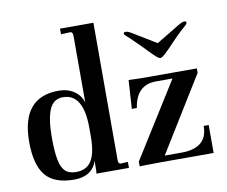

<svg xmlns="http://www.w3.org/2000/svg" viewBox="-80 -830 1109 940"><g transform="rotate(-10 474.5 -360.0)"><path d="M216 10Q117 10 73.5 -43Q30 -96 30 -210Q30 -432 215 -432Q260 -432 292 -410Q324 -388 334 -352V-684Q334 -704 321 -704L275 -702V-730H441V-47Q441 -28 454 -28L489 -30V0H327Q329 -10 329 -16V-38Q329 -52 330 -57Q331 -61 331 -65Q305 10 216 10ZM231 -25Q284 -25 308 -63.5Q332 -102 332 -185V-227Q332 -397 230 -397Q183 -397 163 -350.5Q143 -304 143 -210Q143 -143 151 -101Q159 -61 177.5 -43Q196 -25 231 -25ZM542 2V-22L775 -394H693Q595 -394 578 -282H553L562 -424Q574 -424 592 -423Q609 -422 658 -422H901V-400L672 -29H756Q885 -29 885 -139H910V0H646L562 1Q556 2 542 2ZM734 -503Q725 -503 703 -525L679 -549L656 -573Q626 -603 605 -623Q591 -635 586 -640Q578 -648 578 -651Q578 -659 589 -659Q600 -659 619 -647L734 -577L850 -647Q870 -659 880 -659Q890 -659 890 -651Q890 -647 883 -640Q878 -635 864 -623Q834 -596 813 -573L790 -549L766 -525Q744 -503 734 -503Z"/></g></svg>

Font: UnnaMedium
Style: Regular
Weight: 500
Designer: Jorge de Buen Unna
Foundry: Omnibus-Type
Version: Version 2.008;hotconv 1.0.109;makeotfexe 2.5.65596